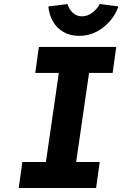

<svg xmlns="http://www.w3.org/2000/svg" viewBox="-20 -933 608 953"><path d="M73 0 91 -129H208L272 -571H155L173 -700H557L539 -571H422L358 -129H475L457 0ZM373 -755Q329 -755 295.5 -774Q262 -793 243 -826Q224 -859 220 -901L315 -913Q322 -888 341 -870Q360 -852 387 -852Q414 -852 438 -870Q462 -888 475 -913L568 -901Q553 -859 523.5 -826Q494 -793 456 -774Q418 -755 373 -755Z"/></svg>

Font: Lexend SemBd
Style: Italic
Weight: 600
Italic angle: -8.13011°
Designer: Bonnie Shaver-Troup, Thomas Jockin
Foundry: Lexend
Version: Version 1.007